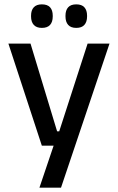

<svg xmlns="http://www.w3.org/2000/svg" viewBox="-20 -689 541 881"><path d="M242 -86.5H296.5L244.5 -64L382 -489H482.5L260 172H161L238.5 -57.5L282.5 -20.5H172L18.5 -489H120ZM172 -561Q147.5 -561 135 -574.8Q122.5 -588.5 122.5 -613.5V-617Q122.5 -642 135 -655.5Q147.5 -669 172 -669Q197.5 -669 209.8 -655.5Q222 -642 222 -617V-613.5Q222 -588.5 209.8 -574.8Q197.5 -561 172 -561ZM330 -561Q305 -561 292.8 -574.8Q280.5 -588.5 280.5 -613.5V-617Q280.5 -642 292.8 -655.5Q305 -669 330 -669Q355 -669 367.2 -655.5Q379.5 -642 379.5 -617V-613.5Q379.5 -588.5 367.2 -574.8Q355 -561 330 -561Z"/></svg>

Font: Anek Kannada Medium
Style: Regular
Weight: 500
Designer: Vaishnavi Murthy, Maithili Shingre (Kannada) & Yesha Goshar (Latin)
Foundry: Ek Type
Version: Version 1.003